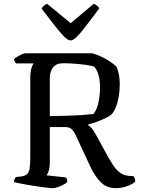

<svg xmlns="http://www.w3.org/2000/svg" viewBox="-20 -982 734 1002"><path d="M251 0Q244 0 224.5 -2.5Q205 -5 179.5 -8.5Q154 -12 128.5 -16.5Q103 -21 82.5 -25Q62 -29 53 -32Q53 -40 56 -47Q59 -54 63 -58L90 -61Q110 -64 120 -72Q130 -80 134 -100Q138 -120 138 -158V-572Q138 -599 141.5 -615.5Q145 -632 149.5 -641Q154 -650 156 -651H64Q60 -655 57 -661Q54 -667 53 -673Q58 -679 70 -686Q82 -693 94.5 -698.5Q107 -704 113 -704H460Q484 -698 507.5 -687Q531 -676 552.5 -662Q574 -648 588 -634Q596 -616 600.5 -593Q605 -570 605 -544Q605 -509 599.5 -477.5Q594 -446 584.5 -422.5Q575 -399 563 -386Q552 -376 531.5 -366Q511 -356 487 -347Q463 -338 441 -333V-328Q455 -319 463.5 -306.5Q472 -294 484 -273L537 -176Q554 -145 570 -120.5Q586 -96 606 -81Q626 -66 655 -64L676 -63Q679 -60 682.5 -53Q686 -46 686 -34Q672 -22 654 -14.5Q636 -7 618 -3.5Q600 0 584 0Q537 0 506.5 -30.5Q476 -61 452 -111L375 -277Q365 -298 354 -308Q343 -318 322 -319H240V-133Q240 -109 234.5 -91.5Q229 -74 223 -67L324 -56Q327 -53 329 -46.5Q331 -40 331 -32Q318 -20 294 -10Q270 0 251 0ZM240 -376Q285 -377 327 -378Q369 -379 405.5 -381.5Q442 -384 468 -387Q486 -410 494 -448.5Q502 -487 502 -525Q502 -560 494.5 -588.5Q487 -617 472 -634Q454 -640 424 -644Q394 -648 363 -650Q332 -652 311 -652Q274 -652 257 -630.5Q240 -609 240 -574ZM348 -771Q334 -771 313.5 -792Q293 -813 264 -850.5Q235 -888 197 -937Q201 -945 209 -952Q217 -959 226 -962L349 -861L469 -962Q478 -959 486.5 -952.5Q495 -946 498 -938Q459 -887 430.5 -849Q402 -811 382 -791Q362 -771 348 -771Z"/></svg>

Font: Texturina Medium 12pt
Style: Regular
Weight: 400
Version: Version 1.002